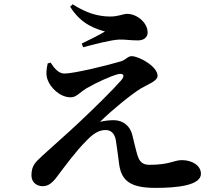

<svg xmlns="http://www.w3.org/2000/svg" viewBox="-20 -849 1040 907"><path d="M714.8 38.6C820.1 38.6 929.2 26.2 929.2 -28.2C929.2 -66.6 888.2 -92.6 839.3 -92.6C801.1 -92.6 782.2 -70.4 686.2 -70.4C654.6 -70.4 639.3 -83.6 629.4 -115.7C622.8 -136.5 612.5 -180.9 604.2 -214.4C593.4 -254.7 560.6 -281.3 517 -281.3C496.1 -281.3 471.7 -278.4 452.4 -273.4C508.3 -328.6 601.7 -404.8 646.1 -431.5C681.1 -452.2 724.4 -466.2 724.4 -491C724.4 -535.1 636.7 -583.7 601.7 -583.7C583.3 -583.7 574.6 -566.3 551.5 -559.3C487.8 -540.2 329.7 -501.5 284 -501.5C257.2 -501.5 236.3 -526.2 219.1 -553.4L205.3 -549.4C199.4 -522.9 196.2 -498.2 204.1 -474.4C216.8 -436.3 262 -389.3 314.1 -389.3C340.6 -389.3 353.5 -409.9 387.7 -431.3C435.6 -459.4 503.1 -489.2 532.6 -497.2C561.8 -506.1 573.2 -493.7 552.7 -469.8C514.5 -426.1 426.9 -339.2 352.1 -269.3C305.4 -225.1 222.7 -152.4 181.4 -114.4C147.9 -83.1 128.6 -67.6 128.6 -20.4C128.6 12.6 153.6 30.6 181.7 30.6C209.3 30.6 228.8 13.4 250.6 -16C285.8 -62.4 338.3 -134.9 387.5 -183.4C415.6 -212.8 443.6 -234.8 478.5 -234.8C503.8 -234.8 521.9 -219.1 527.5 -185.2C533.5 -149.2 537.7 -109.5 543.2 -70.3C554.9 6.1 597.6 38.6 714.8 38.6ZM366 -643.1 372.8 -625.9C418.6 -637.8 503.5 -660.7 543.6 -662.1C568.7 -662.9 596.9 -658.1 631.4 -658.1C663.1 -658.1 677.4 -676.1 677.4 -695.1C677.4 -743.1 626 -783.6 580.1 -783.6C561.9 -783.6 540 -770.6 498.1 -770.9C444.4 -771.7 389.2 -786.1 323.5 -828.7L311.4 -817.4C364.9 -730.1 438.1 -711.7 475.9 -700.1C447.9 -683.5 406.7 -662.5 366 -643.1Z"/></svg>

Font: Source Han Serif TW VF
Style: Regular
Weight: 250
Designer: Ryoko NISHIZUKA 西塚涼子 (kana & ideographs); Frank Grießhammer (Latin, Greek & Cyrillic); Wenlong ZHANG 张文龙 (bopomofo); San
Foundry: Adobe
Version: Version 2.002;hotconv 1.1.0;makeotfexe 2.6.0